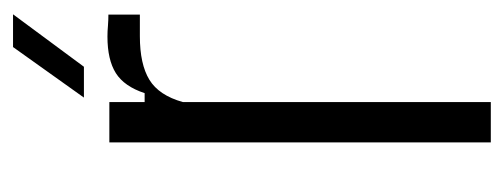

<svg xmlns="http://www.w3.org/2000/svg" viewBox="-265 -527 792 302"><g transform="rotate(-90 131.0 -376.0)"><path d="M58 0V-600H121.5V-544.5H135.5Q146 -576.5 167 -589.8Q188 -603 224.5 -603Q232.5 -603 241.5 -602.2Q250.5 -601.5 259 -601.5V-552H225Q181 -552 156.5 -537Q132 -522 121.5 -484.5V0ZM128.5 -640 208 -751.5H259.5L177 -640Z"/></g></svg>

Font: Big Shoulders Text Thin Light
Style: Regular
Weight: 300
Version: Version 2.002